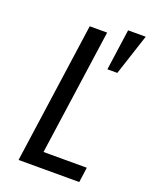

<svg xmlns="http://www.w3.org/2000/svg" viewBox="-138 -805 694 880"><g transform="rotate(20 209.0 -365.0)"><path d="M63.1 0H359.1L369.3 -73.4H158.1L245 -687.3H160.1ZM303.6 -529.7H352L417.7 -730H331.7Z"/></g></svg>

Font: Secuela ExtLt
Style: Italic
Weight: 200
Italic angle: -8°
Designer: Fernando Haro
Foundry: deFharo
Version: Version 1.704